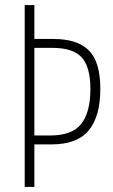

<svg xmlns="http://www.w3.org/2000/svg" viewBox="-20 -734 445 754"><path d="M374 -385Q374 -277 328.5 -222Q283 -167 183 -167H115V0H77V-714H115V-581H190Q284 -581 329 -536Q374 -491 374 -385ZM178 -202Q263 -202 299 -247.5Q335 -293 335 -384Q335 -471 301 -508.5Q267 -546 186 -546H115V-202Z"/></svg>

Font: Noto Sans Gurmukhi ExtraCondensed ExtraLight
Style: Regular
Weight: 200
Width: 2
Designer: Jelle Bosma - Monotype Design Team
Foundry: Monotype Imaging Inc.
Version: Version 2.004; ttfautohint (v1.8.4.7-5d5b)